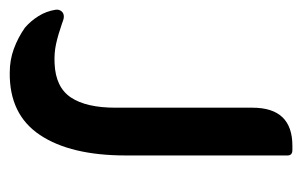

<svg xmlns="http://www.w3.org/2000/svg" viewBox="-220 -273 620 394"><g transform="rotate(90 90.0 -76.0)"><path d="M23 122Q72 120 93 88.5Q114 57 114 -3V-284Q114 -366 192 -366H201Q212 -366 212 -356V-24Q212 89 170 152Q128 215 42 214Q16 214 -7 205.5Q-30 197 -50 183Q-64 171 -74 155Q-84 139 -87 120Q-88 113 -84 108Q-80 103 -73 103Q-69 103 -65 104.5Q-61 106 -58 107Q-35 115 -16.5 119Q2 123 23 122Z"/></g></svg>

Font: Zain
Style: Bold
Weight: 700
Designer: Zain,Boutros
Foundry: Mobile Telecommunications Company (Zain), 2024
Version: Version 1.50; ttfautohint (v1.8.4)